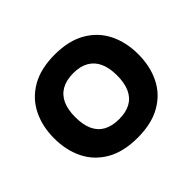

<svg xmlns="http://www.w3.org/2000/svg" viewBox="-125 -680 858 858"><g transform="rotate(-45 304.5 -250.5)"><path d="M304.5 12.7Q215.7 12.7 156.5 -21.3Q97.3 -55.3 67.8 -114.7Q38.3 -174 38.3 -250Q38.3 -325 67.8 -384.5Q97.3 -444 156.6 -478.3Q215.9 -512.7 304.7 -512.7Q393.1 -512.7 452.4 -478.3Q511.7 -444 541 -384.5Q570.3 -325 570.3 -250Q570.3 -174 541 -114.7Q511.7 -55.3 452.4 -21.3Q393.1 12.7 304.5 12.7ZM304.6 -104.7Q348.3 -104.7 377.5 -120.8Q406.7 -137 421.5 -169.2Q436.3 -201.3 436.3 -250Q436.3 -297.7 421.5 -329.8Q406.7 -362 377.4 -378.7Q348.1 -395.3 304.6 -395.3Q261 -395.3 231.3 -378.7Q201.7 -362 186.8 -329.8Q172 -297.7 172 -250Q172 -201.3 186.8 -169.2Q201.7 -137 231.2 -120.8Q260.8 -104.7 304.6 -104.7Z"/></g></svg>

Font: Nata Sans
Style: Regular
Weight: 400
Designer: Daniel Uzquiano Cruz
Version: Version 1.001